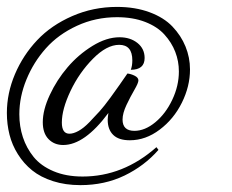

<svg xmlns="http://www.w3.org/2000/svg" viewBox="-37 -415 673 556"><path d="M332 -202.1Q341.8 -201.2 352.8 -195.8Q363.8 -190.4 363.8 -182.1Q363.8 -174.8 352.3 -155Q340.8 -135.3 329.3 -111.1Q317.9 -86.9 317.9 -68.8Q317.9 -36.1 352.1 -36.1Q382.8 -36.1 412.8 -61Q442.9 -85.9 461.9 -126.2Q481 -166.5 481 -208Q481 -237.8 470.5 -264.9Q460 -292 439.2 -314.9Q418.5 -337.9 383.1 -351.6Q347.7 -365.2 301.8 -365.2Q239.7 -365.2 185.8 -340.3Q131.8 -315.4 95.9 -275.1Q60.1 -234.9 39.6 -184.8Q19 -134.8 19 -84Q19 -48.8 29.3 -17.6Q39.6 13.7 60.5 39.6Q81.5 65.4 117.9 80.8Q154.3 96.2 202.1 96.2Q319.8 96.2 416 11.2L421.9 19Q381.3 65.4 323.7 93.3Q266.1 121.1 195.8 121.1Q152.3 121.1 116.5 109.6Q80.6 98.1 56.2 78.4Q31.7 58.6 14.9 31.7Q-2 4.9 -9.5 -25.1Q-17.1 -55.2 -17.1 -87.9Q-17.1 -145 6.3 -200.2Q29.8 -255.4 70.6 -298.6Q111.3 -341.8 172.1 -368.4Q232.9 -395 301.8 -395Q354.5 -395 396 -379.6Q437.5 -364.3 462.4 -338.1Q487.3 -312 500.2 -280.3Q513.2 -248.5 513.2 -213.9Q513.2 -165 489.7 -117.7Q466.3 -70.3 425.5 -39.6Q384.8 -8.8 338.9 -8.8Q306.6 -8.8 290.8 -24.4Q274.9 -40 274.9 -67.9Q274.9 -74.2 276.9 -87.9Q208 4.9 146 4.9Q120.1 4.9 103.5 -12.2Q86.9 -29.3 86.9 -61Q86.9 -96.7 107.2 -140.1Q127.4 -183.6 158.7 -220.2Q189.9 -256.8 230.7 -282Q271.5 -307.1 309.1 -307.1Q340.3 -307.1 361.1 -290.5Q381.8 -273.9 381.8 -247.1Q381.8 -212.9 341.8 -212.9Q346.2 -224.6 346.2 -240.2Q346.2 -285.2 308.1 -285.2Q272 -285.2 232.2 -244.9Q192.4 -204.6 167.2 -151.6Q142.1 -98.6 142.1 -60.1Q142.1 -27.8 164.1 -27.8Q175.8 -27.8 190.4 -35.9Q205.1 -43.9 221.7 -61Q238.3 -78.1 251.5 -92.8Q264.6 -107.4 283 -132.6Q301.3 -157.7 308.8 -168.7Q316.4 -179.7 332 -202.1Z"/></svg>

Font: Dancing Script OT
Style: Regular
Weight: 400
Foundry: Pablo Impallari. www.impallari.com
Version: Version 1.000